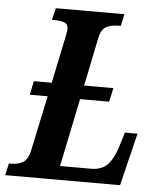

<svg xmlns="http://www.w3.org/2000/svg" viewBox="-71 -758 656 803"><g transform="rotate(5 257.5 -357.0)"><path d="M-19 0 -8 -50H3Q28 -50 49.5 -61Q71 -72 80 -113L129 -344H54L66 -402H141L181 -594Q183 -607 185 -615.5Q187 -624 187 -630Q187 -652 171.5 -658Q156 -664 130 -664H119L131 -714H419L408 -664H397Q370 -664 348 -653.5Q326 -643 318 -602L277 -402H400L387 -344H265L206 -58H336Q381 -58 405.5 -84Q430 -110 446 -162L464 -221H517L463 0Z"/></g></svg>

Font: Noto Serif ExtraCondensed
Style: Bold Italic
Weight: 700
Width: 2
Italic angle: -12°
Designer: Monotype Design Team
Foundry: Monotype Imaging Inc.
Version: Version 2.013; ttfautohint (v1.8.4.7-5d5b)